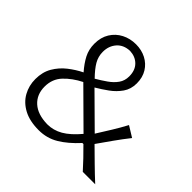

<svg xmlns="http://www.w3.org/2000/svg" viewBox="-189 -942 1137 1137"><g transform="rotate(45 380.0 -373.0)"><path d="M282.2 10.3Q206.5 10.3 155.8 -16.8Q105 -43.9 79.6 -89.6Q54.2 -135.3 54.2 -189.9Q54.2 -249 79.8 -292.7Q105.5 -336.4 145.5 -367.7Q185.5 -398.9 228.5 -419.9Q193.4 -460 173.3 -498.8Q153.3 -537.6 153.3 -585Q153.3 -638.7 177.2 -677.2Q201.2 -715.8 241.5 -736.6Q281.7 -757.3 330.6 -757.3Q377.4 -757.3 415.3 -737.8Q453.1 -718.3 475.3 -682.4Q497.6 -646.5 497.6 -596.7Q497.6 -548.3 472.7 -512.7Q447.8 -477.1 410.9 -450.4Q374 -423.8 337.4 -402.3L531.7 -210Q560.5 -255.9 587.6 -299.6Q614.7 -343.3 639.2 -389.6L706.5 -348.1Q671.4 -303.7 639.2 -258.3Q606.9 -212.9 574.2 -166Q616.2 -124.5 658.7 -82.8Q701.2 -41 745.6 0H641.6Q615.7 -28.8 586.9 -59.1Q558.1 -89.4 527.8 -119.1H519Q461.9 -56.6 406 -23.2Q350.1 10.3 282.2 10.3ZM301.3 -439.9Q336.4 -460.4 367.4 -482.2Q398.4 -503.9 417.5 -531Q436.5 -558.1 436.5 -594.2Q436.5 -645 407.7 -673.8Q378.9 -702.6 333 -704.6Q281.2 -702.6 252 -669.2Q222.7 -635.7 222.7 -586.4Q222.7 -547.4 241.9 -514.2Q261.2 -481 301.3 -439.9ZM485.8 -162.1 267.6 -378.4Q206.5 -347.7 165.5 -304.4Q124.5 -261.2 124.5 -197.3Q124.5 -130.9 168.5 -91.3Q212.4 -51.8 293.9 -50.3Q344.2 -50.3 389.9 -76.4Q435.5 -102.5 485.8 -162.1Z"/></g></svg>

Font: Pinar-FD Regular
Style: FD-Regular
Weight: 400
Designer: Amin Abedi
Version: Version 3.000